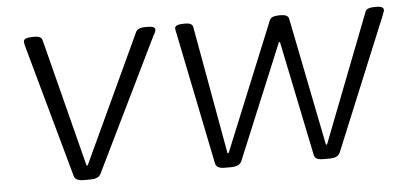

<svg xmlns="http://www.w3.org/2000/svg" viewBox="-42 -605 1452 688"><g transform="rotate(-5 684.0 -261.5)"><path d="M233 2Q204 2 199 -15L66 -494Q65 -497 64 -502.5Q63 -508 63 -511Q63 -525 96 -525H102Q126 -525 130 -511L248 -49H252L467 -511Q474 -525 501 -525H509Q536 -525 536 -513Q536 -509 534 -504Q532 -499 529 -495L295 -15Q287 2 257 2Z M739 2Q711 2 707 -17L610 -494Q609 -498 608 -503Q607 -508 607 -511Q607 -525 641 -525H644Q669 -525 672 -511L755 -49H759L948 -511Q952 -519 960.5 -522Q969 -525 981 -525H988Q1014 -525 1017 -510L1109 -49H1113L1292 -511Q1295 -519 1304 -522Q1313 -525 1325 -525H1332Q1358 -525 1358 -512Q1358 -508 1356 -503.5Q1354 -499 1353 -495L1156 -17Q1151 -6 1141.5 -2Q1132 2 1119 2H1095Q1081 2 1072.5 -2Q1064 -6 1062 -17L977 -429H973L802 -17Q797 -6 787 -2Q777 2 764 2Z"/></g></svg>

Font: Asap Semi Expanded Semi Expanded Light
Style: Italic
Weight: 300
Width: 6
Italic angle: -6°
Designer: Pablo Cosgaya
Foundry: Omnibus-Type
Version: Version 3.001; ttfautohint (v1.8.4.7-5d5b)